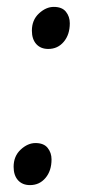

<svg xmlns="http://www.w3.org/2000/svg" viewBox="-20 -526 250 557"><path d="M72.5 -437Q72.5 -468 93 -487Q113.5 -506 136 -506Q160 -506 171.2 -492Q182.5 -478 182.5 -458.5Q182.5 -425.5 165 -404.8Q147.5 -384 120 -384Q98 -384 85.2 -398.2Q72.5 -412.5 72.5 -437ZM19.5 -42Q19.5 -73 40 -92Q60.5 -111 83 -111Q107 -111 118.2 -97Q129.5 -83 129.5 -63.5Q129.5 -30.5 112 -9.8Q94.5 11 67 11Q45 11 32.2 -3.2Q19.5 -17.5 19.5 -42Z"/></svg>

Font: Merriweather Light 18pt Light
Style: Italic
Weight: 300
Italic angle: -7.8°
Version: Version 2.101